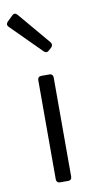

<svg xmlns="http://www.w3.org/2000/svg" viewBox="-89 -777 413 815"><g transform="rotate(-10 117.0 -369.0)"><path d="M1 -688.5 129.9 -559.6C136.7 -552.7 145.5 -552.7 152.3 -559.6L164.1 -570.3C170.9 -577.1 170.9 -585.9 165 -592.8L47.9 -731.4C41 -739.3 33.2 -741.2 25.4 -733.4L2 -710.9C-4.9 -704.1 -5.9 -695.3 1 -688.5ZM85.9 -443.4V-15.6C85.9 -5.9 91.8 0 101.6 0H136.7C146.5 0 152.3 -5.9 152.3 -15.6V-443.4C152.3 -453.1 146.5 -459 136.7 -459H101.6C91.8 -459 85.9 -453.1 85.9 -443.4Z"/></g></svg>

Font: Ed Sans Neue Light
Style: Regular
Weight: 300
Designer: Stephen Hutchings
Version: Version 1.004;PS 001.004;hotconv 1.0.88;makeotf.lib2.5.64775